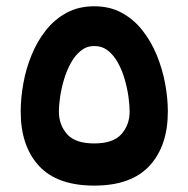

<svg xmlns="http://www.w3.org/2000/svg" viewBox="-20 -580 589 600"><path d="M274.6 -436.2Q299.2 -436.2 317.6 -421.6Q335.9 -407.1 348.9 -383.3Q361.9 -359.6 369.7 -332.1Q377.6 -304.6 381.4 -278Q385.1 -251.3 385.1 -231.3Q385.1 -189.9 359.4 -160.8Q333.8 -131.8 274.6 -131.8Q215.1 -131.8 189.6 -160.8Q164.1 -189.9 164.1 -231.3Q164.1 -252 168.1 -278.8Q172.2 -305.6 180.5 -333.1Q188.8 -360.6 201.9 -384Q214.9 -407.4 233 -421.8Q251.1 -436.2 274.6 -436.2ZM274.6 0Q390.3 0 447.4 -62.1Q504.5 -124.1 504.5 -231.3Q504.5 -273.4 496 -319.1Q487.5 -364.7 469.9 -407.6Q452.3 -450.6 425.1 -485.1Q397.9 -519.6 360.5 -540Q323.1 -560.4 274.6 -560.4Q225.6 -560.4 188 -540Q150.5 -519.6 123.2 -485.1Q96 -450.6 78.6 -407.8Q61.1 -365 52.9 -319.2Q44.7 -273.4 44.7 -231.3Q44.7 -123.8 101.5 -61.9Q158.3 0 274.6 0Z"/></svg>

Font: Vazirmatn NL
Style: Regular
Weight: 400
Designer: Saber Rastikerdar
Foundry: Saber Rastikerdar
Version: Version 33.003